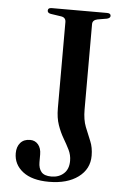

<svg xmlns="http://www.w3.org/2000/svg" viewBox="-52 -739 524 790"><g transform="rotate(5 210.0 -343.5)"><path d="M346 -109Q346 -54 300.8 -20.5Q255.5 13 180 13Q110 13 72 -16.5Q34 -46 34 -92.5Q34 -119 48.2 -135.5Q62.5 -152 88.5 -152Q109 -152 121.8 -136.8Q134.5 -121.5 134.5 -96V-64Q134.5 -39 146.5 -24.2Q158.5 -9.5 188 -9.5Q219 -9.5 239.2 -27.8Q259.5 -46 259.5 -80.5Q259.5 -104.5 249 -125.8Q238.5 -147 224.8 -170.2Q211 -193.5 200.8 -222.8Q190.5 -252 190.5 -292V-647.5Q190.5 -666.5 171 -669.5L127.5 -676Q114 -678.5 114 -688.5Q114 -700 129 -700H358Q373.5 -700 373.5 -689Q373.5 -680 359.5 -676.5L321 -670Q300.5 -665.5 300.5 -649V-296.5Q300.5 -254 312 -224.8Q323.5 -195.5 334.8 -169.2Q346 -143 346 -109Z"/></g></svg>

Font: Fraunces 72pt
Style: Regular
Weight: 400
Version: Version 1.000;[0bf87f6ff]